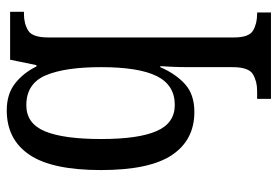

<svg xmlns="http://www.w3.org/2000/svg" viewBox="-147 -439 823 569"><g transform="rotate(-90 264.5 -154.5)"><path d="M256 237V196H280Q308 196 329 183.5Q350 171 350 123V38Q350 18 350 -7Q350 -32 351 -55Q352 -78 353 -91H350Q330 -45 299.5 -17.5Q269 10 217 10Q134 10 89.5 -56.5Q45 -123 45 -267Q45 -412 90.5 -479Q136 -546 222 -546Q270 -546 301.5 -521.5Q333 -497 352 -458H356L372 -536H514V-495H507Q479 -495 458.5 -482.5Q438 -470 438 -423V127Q438 172 458.5 184Q479 196 508 196H512V237ZM238 -48Q297 -48 323.5 -101.5Q350 -155 350 -267Q350 -374 325.5 -431Q301 -488 237 -488Q183 -488 160 -433Q137 -378 137 -266Q137 -156 160.5 -102Q184 -48 238 -48Z"/></g></svg>

Font: Noto Serif Sinhala Condensed
Style: Regular
Weight: 400
Width: 3
Designer: Jelle Bosma - Monotype Design Team
Foundry: Monotype Imaging Inc.
Version: Version 2.007; ttfautohint (v1.8.4.7-5d5b)